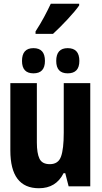

<svg xmlns="http://www.w3.org/2000/svg" viewBox="-20 -991 540 1021"><path d="M187 10Q278 10 318 -70H327L345 0H460V-549H319V-285Q319 -199 304.5 -158.5Q290 -118 245 -118Q204 -118 190 -147Q176 -176 176 -233V-549H35V-191Q35 10 187 10ZM340 -601Q402 -601 402 -667Q402 -735 340 -735Q279 -735 279 -667Q279 -601 340 -601ZM158 -601Q219 -601 219 -667Q219 -735 158 -735Q97 -735 97 -667Q97 -601 158 -601ZM169 -811H262Q297 -843 339 -888Q381 -933 401 -962V-971H250Q234 -937 214.5 -900.5Q195 -864 169 -824Z"/></svg>

Font: Noto Sans Mono Condensed Extra
Style: Regular
Weight: 800
Width: 3
Designer: Monotype Design Team
Foundry: Monotype Imaging Inc.
Version: Version 1.900